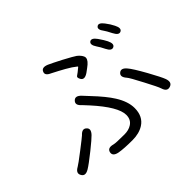

<svg xmlns="http://www.w3.org/2000/svg" viewBox="-159 -1019 1319 1319"><g transform="rotate(-45 500.0 -359.5)"><path d="M463 33Q382 33 336 25Q288 16 295 -18Q303 -52 350 -39Q368 -34 452 -34Q493 -34 521 -52Q556 -74 556 -120Q556 -198 425 -343Q392 -379 388 -383Q351 -415 375 -440Q399 -465 433 -429L472 -387Q549 -306 585 -248Q630 -176 630 -113Q630 -32 572 5Q528 33 463 33ZM102 -43Q60 -18 43 -50Q25 -81 67 -104Q82 -112 158 -170.5Q234 -229 241 -236Q273 -271 297 -248Q322 -226 289 -191Q271 -172 205 -119Q131 -60 102 -43ZM903 -45Q868 -33 854 -80Q847 -102 801 -189Q751 -285 739 -298Q707 -334 731 -355Q756 -377 787 -340Q810 -314 863 -219Q911 -132 922 -102Q938 -56 903 -45ZM566 -518Q526 -491 509 -516Q493 -541 507.5 -550Q522 -559 554 -586Q558 -589 554 -592Q526 -615 483 -639Q462 -651 441 -662Q400 -684 393 -687Q349 -706 362 -734Q374 -763 418 -745Q445 -733 511 -699Q586 -659 601 -648Q627 -628 636 -605Q644 -581 612 -553Q598 -541 566 -518ZM821 -512Q796 -500 775 -543Q760 -574 744 -597Q717 -637 738 -652Q759 -666 787 -627Q814 -588 824 -567Q845 -524 821 -512ZM932 -553Q908 -541 886 -584Q864 -627 856 -637Q827 -675 847 -690Q867 -706 896 -668Q920 -637 934 -608Q956 -565 932 -553Z"/></g></svg>

Font: Resource Han Rounded JP Normal
Style: Regular
Weight: 350
Designer: Cyano Hao (round all glyphs); Ryoko NISHIZUKA 西塚涼子 (kana, bopomofo & ideographs); Paul D. Hunt (Latin, Greek & Cyrillic)
Foundry: Cyano Hao
Version: 0.990